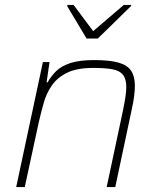

<svg xmlns="http://www.w3.org/2000/svg" viewBox="-20 -763 644 783"><path d="M46 0 155 -510H182L170 -427H174Q188 -452 208.5 -472.5Q229 -493 266 -505.5Q303 -518 364 -518Q428 -518 464 -507.5Q500 -497 515 -474Q530 -451 530 -413Q530 -394 527 -370.5Q524 -347 518 -320L450 0H415L482 -315Q488 -344 491.5 -367.5Q495 -391 495 -408Q495 -441 481.5 -458Q468 -475 438.5 -480.5Q409 -486 360 -486Q294 -486 254 -466.5Q214 -447 191.5 -414.5Q169 -382 158 -342.5Q147 -303 138 -264L81 0ZM333 -606 254 -738 255 -743H280L360 -636L485 -743H515L514 -738L379 -606Z"/></svg>

Font: Saira Thin Thin
Style: Italic
Weight: 250
Italic angle: -12°
Version: Version 1.101